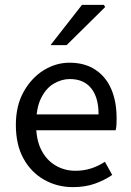

<svg xmlns="http://www.w3.org/2000/svg" viewBox="-20 -755 536 787"><path d="M279 12Q214 12 160.5 -18.5Q107 -49 76 -105.5Q45 -162 45 -243Q45 -322 77 -379Q109 -436 159 -467Q209 -498 265 -498Q327 -498 370.5 -469.5Q414 -441 436 -390Q458 -339 458 -270Q458 -257 457.5 -245Q457 -233 454 -221H104V-286H384Q384 -356 353.5 -393.5Q323 -431 266 -431Q233 -431 201 -412.5Q169 -394 148.5 -353Q128 -312 128 -244Q128 -182 149.5 -140Q171 -98 208 -76.5Q245 -55 289 -55Q324 -55 354.5 -65Q385 -75 410 -92L440 -38Q408 -16 368.5 -2Q329 12 279 12ZM187 -570 316 -735H406L411 -726L253 -570Z"/></svg>

Font: Source Sans 3
Style: Regular
Weight: 400
Designer: Paul D. Hunt
Foundry: Adobe
Version: Version 3.046;hotconv 1.0.118;makeotfexe 2.5.65603